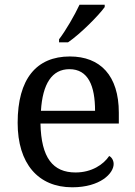

<svg xmlns="http://www.w3.org/2000/svg" viewBox="-20 -786 575 816"><path d="M231 -619V-606H269C322 -642 400 -721 425 -756V-766H318C297 -721 260 -657 231 -619ZM287 10C406 10 463 -49 463 -89C463 -106 453 -119 444 -123C420 -87 370 -53 301 -53C205 -53 155 -115 152 -261H485V-307C485 -465 406 -546 277 -546C135 -546 55 -451 55 -264C55 -91 142 10 287 10ZM384 -315H154C161 -430 201 -492 275 -492C355 -492 384 -421 384 -315Z"/></svg>

Font: Noto Nastaliq Urdu
Style: Regular
Weight: 400
Designer: Monotype Design Team (Patrick Giasson: type design, Kamal Mansour: OpenType code, Glenda Bellarosa). Updated by Simon Co
Foundry: Monotype Imaging Inc., Simon Cozens
Version: Version 3.009